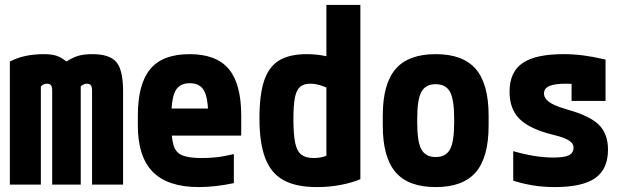

<svg xmlns="http://www.w3.org/2000/svg" viewBox="-20 -750 2540 780"><path d="M20 0V-500Q49 -515 83 -522.5Q117 -530 157 -530Q190 -530 209.5 -523.5Q229 -517 250 -500Q276 -517 299 -523.5Q322 -530 355 -530Q426 -530 453 -497.5Q480 -465 480 -380V0H354V-382Q354 -392 352 -398Q350 -404 345.5 -407Q341 -410 333 -410Q326 -410 319.5 -407Q313 -404 308 -399V0H192V-382Q192 -392 190 -398Q188 -404 183.5 -407Q179 -410 171 -410Q157 -410 146 -399V0Z M788 10Q662 10 601 -51.5Q540 -113 540 -240V-280Q540 -409 590.5 -469.5Q641 -530 750 -530Q859 -530 909.5 -469.5Q960 -409 960 -280V-199H608V-309H850L826 -274Q826 -351 809 -381.5Q792 -412 751 -412Q710 -412 693 -381.5Q676 -351 676 -274V-246Q676 -188 685.5 -158.5Q695 -129 721.5 -118.5Q748 -108 800 -108Q829 -108 858 -111Q887 -114 930 -124V-6Q897 1 860 5.5Q823 10 788 10Z M1267 10Q1183 10 1132 -18Q1081 -46 1057.5 -107.5Q1034 -169 1034 -270Q1034 -365 1053 -422Q1072 -479 1114 -504.5Q1156 -530 1226 -530Q1266 -530 1304 -522Q1342 -514 1376 -496L1337 -380Q1303 -397 1281.5 -403.5Q1260 -410 1240 -410Q1214 -410 1199 -397Q1184 -384 1178 -353Q1172 -322 1172 -267Q1172 -205 1179 -170.5Q1186 -136 1204 -122Q1222 -108 1254 -108Q1304 -108 1336 -135L1306 -72V-730H1444V-22Q1411 -8 1365 1Q1319 10 1267 10Z M1750 10Q1639 10 1587 -50.5Q1535 -111 1535 -240V-280Q1535 -409 1587 -469.5Q1639 -530 1750 -530Q1861 -530 1913 -469.5Q1965 -409 1965 -280V-240Q1965 -111 1913 -50.5Q1861 10 1750 10ZM1750 -112Q1791 -112 1808 -143Q1825 -174 1825 -250V-270Q1825 -346 1808 -377Q1791 -408 1750 -408Q1709 -408 1692 -377Q1675 -346 1675 -270V-250Q1675 -174 1692 -143Q1709 -112 1750 -112Z M2234 10Q2188 10 2147 3.5Q2106 -3 2065 -16V-136Q2110 -123 2150 -116.5Q2190 -110 2228 -110Q2273 -110 2291.5 -119.5Q2310 -129 2310 -151Q2310 -162 2301.5 -171Q2293 -180 2274 -188Q2255 -196 2225 -203Q2132 -226 2091 -266.5Q2050 -307 2050 -377Q2050 -457 2102.5 -493.5Q2155 -530 2269 -530Q2310 -530 2349 -525Q2388 -520 2440 -508V-340H2302V-480L2361 -405Q2330 -408 2312 -409Q2294 -410 2280 -410Q2233 -410 2211.5 -400.5Q2190 -391 2190 -370Q2190 -357 2200 -345.5Q2210 -334 2231.5 -324Q2253 -314 2288 -304Q2377 -279 2413.5 -242.5Q2450 -206 2450 -142Q2450 -63 2398 -26.5Q2346 10 2234 10Z"/></svg>

Font: M PLUS 1 Code
Style: Regular
Weight: 400
Designer: Coji Morishita
Foundry: UNDERFOREST DESIGN
Version: Version 1.005